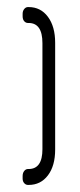

<svg xmlns="http://www.w3.org/2000/svg" viewBox="-20 -454 227 543"><path d="M61 69H59Q53 69 48.5 64Q44 59 44 51V44Q44 35 48.5 29.5Q53 24 59 24H61Q100 24 100 -32V-332Q100 -389 61 -389H59Q53 -389 48.5 -394Q44 -399 44 -408V-415Q44 -423 48.5 -428.5Q53 -434 59 -434H61Q95 -434 115.5 -406.5Q136 -379 136 -333V-31Q136 15 115.5 42Q95 69 61 69Z"/></svg>

Font: Chathura
Style: Bold
Weight: 700
Designer: Appaji Ambarisha Darbha
Foundry: Aditya Fonts
Version: Version 1.002 2016